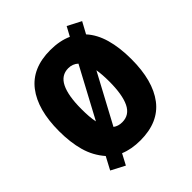

<svg xmlns="http://www.w3.org/2000/svg" viewBox="-216 -904 1105 1105"><g transform="rotate(-45 337.0 -351.5)"><path d="M631 -358Q631 -182 558 -86Q485 10 337 10Q265 10 210 -13L175 53L91 9L132 -68Q83 -124 63 -196Q43 -268 43 -359Q43 -534 116.5 -629.5Q190 -725 337 -725Q414 -725 471 -699L502 -756L585 -713L547 -643Q590 -596 610.5 -524Q631 -452 631 -358ZM224 -358Q224 -326 226 -299Q228 -272 233 -249L397 -555Q372 -578 337 -578Q279 -578 251.5 -522Q224 -466 224 -358ZM450 -358Q450 -413 443 -455L282 -155Q304 -138 337 -138Q396 -138 423 -194Q450 -250 450 -358Z"/></g></svg>

Font: Noto Sans Lao Looped Condensed Black
Style: Regular
Weight: 900
Width: 3
Designer: Mark Frömberg, Ben Mitchell
Foundry: The Fontpad Ltd
Version: Version 1.002; ttfautohint (v1.8.4.7-5d5b)